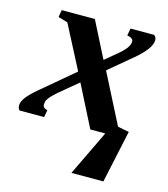

<svg xmlns="http://www.w3.org/2000/svg" viewBox="-113 -539 714 817"><g transform="rotate(15 244.0 -130.0)"><path d="M307.1 0 214.4 -182.6 133.8 -115.2Q116.2 -100.1 106.7 -89.6Q97.2 -79.1 93 -71Q88.9 -63 88.9 -50.8Q88.9 -36.1 109.4 -31.7L103.5 0H-4.4Q-12.2 -6.3 -12.2 -21Q-12.2 -38.1 3.7 -58.3Q19.5 -78.6 54.7 -107.9L193.4 -224.6L94.7 -415L52.7 -427.2L58.1 -459H204.1L284.7 -300.3L334.5 -341.8Q358.4 -361.3 370.4 -377.2Q382.3 -393.1 382.3 -408.2Q382.3 -422.4 355.5 -427.2L361.3 -459H465.3Q475.6 -451.2 475.6 -438Q475.6 -401.4 408.2 -345.2L306.6 -260.3L418 -42L467.8 -32.2L418 199.2H277.3L373 0Z"/></g></svg>

Font: Tinos
Style: Bold Italic
Weight: 700
Italic angle: -16.333°
Designer: Steve Matteson
Foundry: Monotype Imaging Inc.
Version: Version 1.23